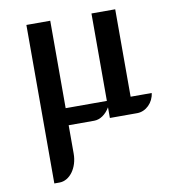

<svg xmlns="http://www.w3.org/2000/svg" viewBox="-85 -586 838 925"><g transform="rotate(-10 333.5 -123.5)"><path d="M222.7 0H347.7C377 0 405.3 -20 424.3 -52.2V0H558.1C601.1 0 638.7 -37.6 643.6 -83.5H540.5V-511.2H424.3V-83.5H222.7V-511.2H106V264.2H131.3C182.1 264.2 222.7 207.5 222.7 139.2Z"/></g></svg>

Font: Atomic Age
Style: Regular
Weight: 400
Designer: James Grieshaber
Foundry: James Grieshaber
Version: Version 1.002